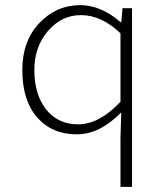

<svg xmlns="http://www.w3.org/2000/svg" viewBox="-20 -512 640 749"><path d="M450 217V24L453 -72H451Q369 12 279 12Q183 12 125 -54Q67 -120 67 -239Q67 -352 133.5 -422Q200 -492 293 -492Q374 -492 451 -425H453L458 -480H495V217ZM285 -27Q367 -27 450 -115V-382Q376 -453 296 -453Q220 -453 167 -391Q114 -329 114 -239Q114 -143 160 -85Q206 -27 285 -27Z"/></svg>

Font: TypoPRO Source Code Pro
Style: Regular
Weight: 300
Monospace: yes
Designer: Paul D. Hunt, Teo Tuominen
Foundry: Adobe Systems Incorporated
Version: Version 2.010;PS 1.0;hotconv 1.0.84;makeotf.lib2.5.63406